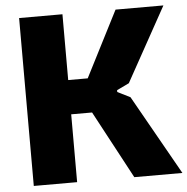

<svg xmlns="http://www.w3.org/2000/svg" viewBox="-53 -792 822 843"><g transform="rotate(-5 358.5 -370.0)"><path d="M62 -740H253V-450H339L487 -740H698L517 -413L463 -387V-379L519 -351L717 0H505L345 -299H253V0H62Z"/></g></svg>

Font: Encode Sans Narrow
Style: ExtraBold
Weight: 800
Designer: Pablo Impallari, Andres Torresi
Foundry: Pablo Impallari, Andres Torresi
Version: Version 1.000; ttfautohint (v1.00) -l 8 -r 50 -G 200 -x 14 -